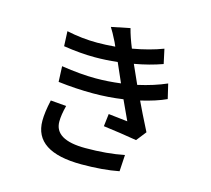

<svg xmlns="http://www.w3.org/2000/svg" viewBox="-117 -941 1234 1124"><g transform="rotate(15 500.0 -378.5)"><path d="M293 -263Q278 -205 278 -165Q278 -54 465 -54Q597 -54 700 -75L694 25Q597 44 468 44Q181 44 181 -144Q181 -195 198 -271ZM857 -456Q797 -428 703 -406Q731 -346 787 -236L740 -176Q640 -193 537 -206L546 -282Q576 -278 662 -269L607 -388Q518 -375 425 -375Q321 -375 214 -388L210 -482Q326 -464 418 -464Q491 -464 569 -474L518 -590Q448 -582 381 -582Q294 -582 191 -598L187 -688Q280 -668 372 -668Q421 -668 481 -673L470 -698Q442 -754 426 -778L539 -801Q552 -750 578 -687Q681 -705 762 -736L781 -648Q703 -620 612 -604L663 -490Q761 -512 836 -545Z"/></g></svg>

Font: Noto Sans S Chinese Medium
Style: Regular
Weight: 500
Designer: Ryoko NISHIZUKA  (kana & ideographs); Paul D. Hunt (Latin, Greek & Cyrillic); Wenlong ZHANG  (bopomofo); Sandoll Communi
Foundry: Adobe Systems Incorporated
Version: Version 1.000;PS 1;hotconv 1.0.78;makeotf.lib2.5.61930